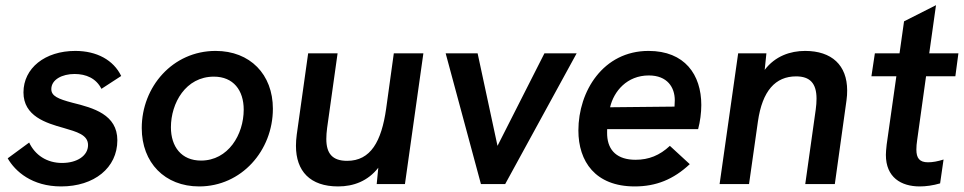

<svg xmlns="http://www.w3.org/2000/svg" viewBox="-20 -694 3636 724"><path d="M210.5 9C335 9 422.5 -61 422.5 -165C422.5 -262 332.5 -287 253.5 -306.5C198.5 -321 173.5 -332 173.5 -358C173.5 -394 214.5 -415 261 -415C305 -415 342.5 -398.5 362.5 -359L437 -407.5C408 -467.5 345 -502 264 -502C149.5 -502 68.5 -437 68.5 -345.5C68.5 -256 153.5 -230 220 -211.5C269 -197 312 -186 312 -147C312 -107 271 -79.5 214 -79.5C156.5 -79.5 112 -109.5 90 -156.5L9 -97C37 -48 100.5 9 210.5 9Z M731 9C890.5 9 1009 -126 1009 -284C1009 -413.5 923 -502 793 -502C631 -502 514.5 -366.5 514.5 -211C514.5 -80.5 601.5 9 731 9ZM624.5 -214C624.5 -305 680 -405 786.5 -405C860 -405 899 -353.5 899 -280.5C899 -186.5 840.5 -88.5 738 -88.5C664 -88.5 624.5 -141 624.5 -214Z M1255 9C1313 9 1367 -11 1406.5 -61.5L1400.5 0H1507L1576.5 -493H1465L1436 -283.5C1418.5 -161 1378 -87.5 1289 -87.5C1233 -87.5 1210.5 -115.5 1210.5 -170C1210.5 -182.5 1211.5 -196.5 1213.5 -211.5L1253 -493H1142L1099 -186.5C1097 -171.5 1096 -157.5 1096 -144C1096 -48.5 1149.5 9 1255 9Z M1793.5 0H1885L2154.5 -493H2033L1856 -144L1781 -493H1660.5Z M2373.5 9C2453.5 9 2519 -17 2581 -75L2506 -144C2467.5 -108 2426.5 -91.5 2376.5 -91.5C2308.5 -91.5 2272.5 -125.5 2269.5 -184C2269.5 -191.5 2269 -198.5 2269.5 -207H2612.5C2620 -235 2624.5 -268.5 2624.5 -298C2624.5 -412.5 2562 -502 2425.5 -502C2254.5 -502 2161 -350 2161 -202C2161 -85.5 2224.5 9 2373.5 9ZM2280.5 -289.5C2294.5 -350 2344.5 -409.5 2426.5 -409.5C2496.5 -409.5 2524.5 -364.5 2524.5 -316C2524.5 -307 2524 -299.5 2523.5 -292Z M2693.5 0H2804.5L2838 -236C2854.5 -351.5 2904 -406 2982 -406C3034 -406 3059 -380 3059 -322C3059 -309.5 3058 -295.5 3056 -281L3016.5 0H3128L3172 -315.5C3174 -329 3174.5 -341.5 3174.5 -353C3174.5 -448 3116.5 -502 3016 -502C2960 -502 2903 -482.5 2863.5 -430.5L2870 -493H2763.5Z M3448 9C3471 9 3498 5.5 3525 -2.5L3538 -92.5C3516 -85.5 3497 -82 3479.5 -82C3447 -82 3435.5 -98 3435.5 -130C3435.5 -141.5 3436.5 -153 3438.5 -166L3472 -406.5H3582.5L3594 -493H3484L3509.5 -674.5L3389 -613.5L3372 -493H3279L3266 -406.5H3360L3323.5 -149C3321.5 -130.5 3320.5 -119.5 3320.5 -110C3320.5 -25.5 3377.5 9 3448 9Z"/></svg>

Font: HK Grotesk SemiBold
Style: Italic
Weight: 600
Italic angle: -16°
Designer: Alfredo Marco Pradil
Foundry: Hanken Design Co.
Version: Version 3.001;FEAKit 1.0